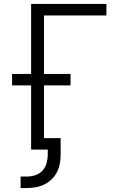

<svg xmlns="http://www.w3.org/2000/svg" viewBox="-20 -755 640 969"><path d="M84 194V136H115Q137 136 158.5 129Q180 122 194.5 106Q209 90 215 68.5Q221 47 221 25V0H137V-324H41V-382H137V-735H517V-677H202V-382H336V-324H202V-58H286V25Q286 48 282 70.5Q278 93 267.5 113.5Q257 134 240.5 150Q224 166 203.5 176Q183 186 160.5 190Q138 194 115 194Z"/></svg>

Font: Iosevka Aile Custom Light
Style: Regular
Weight: 300
Designer: Belleve Invis
Foundry: Belleve Invis
Version: Version 17.0.2; ttfautohint (v1.8.3)